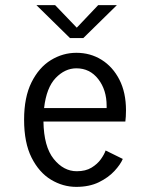

<svg xmlns="http://www.w3.org/2000/svg" viewBox="-20 -718 590 749"><path d="M277.5 11Q225.5 11 179 -17Q132.5 -45 103.2 -103Q74 -161 74 -251Q74 -339 103 -397Q132 -455 178.5 -483.5Q225 -512 278 -512Q332.5 -512 376.2 -484.8Q420 -457.5 445.8 -407.2Q471.5 -357 471.5 -287.5Q471.5 -275 470.8 -263.5Q470 -252 469 -244H149.5Q151 -146 189.5 -98Q228 -50 279.5 -50Q314 -50 337 -64Q360 -78 373.5 -97Q387 -116 392 -131L459 -98Q450 -76.5 426.5 -51Q403 -25.5 365.8 -7.2Q328.5 11 277.5 11ZM278 -451.5Q233.5 -451.5 197.2 -413.8Q161 -376 152 -296.5H396V-305Q396 -367.5 363.2 -409.5Q330.5 -451.5 278 -451.5ZM122 -698H195L279.5 -610L363 -698H436L305 -569.5H253Z"/></svg>

Font: Trispace SemiCondensed Light
Style: Regular
Weight: 300
Width: 4
Designer: Tyler Finck
Foundry: Etcetera Type Company
Version: Version 1.210; ttfautohint (v1.8.3)